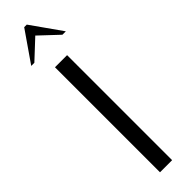

<svg xmlns="http://www.w3.org/2000/svg" viewBox="-243 -651 640 640"><g transform="rotate(-45 76.5 -331.0)"><path d="M-4.9 -554.2 69.8 -662.1H82L158.2 -554.2H142.1L76.2 -616.2L9.8 -554.2ZM47.9 -495.1H105V0H47.9Z"/></g></svg>

Font: Moniqa Narrow Heading
Style: Regular
Weight: 400
Width: 4
Designer: Rajesh Rajput
Foundry: Rajesh Rajput
Version: Version 1.000